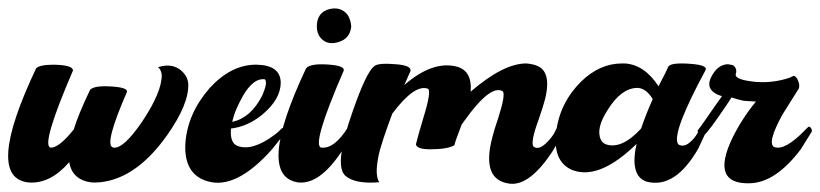

<svg xmlns="http://www.w3.org/2000/svg" viewBox="-30 -440 1978 463"><path d="M100 -284Q146 -283 146 -270Q68 -89 92 -84Q112 -83 148 -128Q158 -162 187 -223Q197 -235 245 -231Q279 -228 276 -218Q222 -94 241 -85Q243 -84 244 -84Q268 -81 313 -147Q361 -219 360 -260Q358 -273 351 -278Q389 -290 412 -265Q423 -253 424 -238Q426 -189 373 -114Q308 -22 232 -4Q211 1 191 0Q144 -6 137 -49Q91 4 39 0Q-68 -11 57 -275Q65 -284 100 -284Z M585 -284Q588 -284 589 -284Q646 -283 647 -241Q647 -201 603 -164Q568 -135 527 -130Q524 -95 543 -88Q578 -75 631 -114Q642 -122 648 -129Q652 -134 658 -129Q660 -125 658 -120Q658 -120 626 -80Q539 18 470 -3Q413 -20 417 -94Q422 -166 475 -227Q526 -283 585 -284ZM604 -249Q575 -249 548 -194Q535 -169 530 -146Q575 -156 602 -209Q617 -243 608 -249Q605 -249 604 -249Z M817 -376Q814 -346 784.5 -338Q755 -330 740 -353Q734 -363 734 -376Q734 -410 764 -418Q793 -425 809 -403Q816 -391 817 -376ZM799 -270Q720 -88 745 -84Q777 -81 809 -133Q816 -140 821 -131Q822 -127 821 -124Q821 -124 796 -78Q742 5 690 0Q585 -14 708 -275Q718 -288 766 -284Q801 -281 799 -270Z M1239 -287Q1254 -286 1266 -281Q1306 -264 1278 -179Q1275 -170 1269 -152Q1248 -95 1257 -86Q1260 -85 1261 -84Q1272 -81 1285 -93Q1298 -105 1306 -118L1313 -132Q1320 -140 1328 -132Q1331 -128 1330 -123Q1330 -123 1303 -76Q1248 8 1200 3Q1130 -5 1157 -108Q1161 -125 1172 -157Q1190 -214 1182 -220Q1153 -237 1090 -149Q1086 -143 1083 -139Q1066 -95 1066 -90Q1050 -80 1007 -80Q975 -80 973 -92Q978 -113 991 -156Q1011 -221 1002 -226Q970 -238 916 -166Q910 -150 905 -136Q900 -122 895 -107Q890 -92 886.5 -79.5Q883 -67 881 -54.5Q879 -42 878.5 -32.5Q878 -23 879.5 -14.5Q881 -6 885 0Q884 -1 877 0Q825 3 803 -16Q774 -41 821 -173Q853 -265 872 -280Q881 -289 926 -285Q962 -282 960 -269Q955 -258 945 -235Q1014 -295 1073 -279Q1109 -268 1105 -219Q1184 -287 1239 -287Z M1470 -287Q1474 -287 1477 -287Q1524 -284 1558 -232Q1565 -246 1576 -267Q1580 -275 1581 -278Q1585 -290 1636 -286Q1675 -283 1672 -272Q1592 -124 1604 -95Q1605 -92 1607 -91Q1619 -85 1632 -95.5Q1645 -106 1652 -119L1659 -132Q1669 -137 1674 -131Q1675 -128 1674 -125Q1674 -125 1654 -82Q1598 16 1529 -2Q1488 -16 1505 -93Q1415 -5 1350 -30Q1303 -50 1311 -120Q1319 -191 1371 -243Q1416 -287 1470 -287ZM1506 -228Q1468 -227 1436 -176Q1406 -130 1419 -103Q1423 -95 1431 -92Q1469 -79 1516 -130Q1527 -163 1544 -201Q1529 -226 1509 -228Q1508 -228 1506 -228Z M1725 -285Q1729 -285 1731 -284Q1741 -284 1745 -273Q1746 -268 1745 -264Q1739 -252 1768 -246Q1818 -236 1866 -250Q1877 -253 1883 -257Q1892 -257 1897 -238Q1898 -230 1896 -226Q1896 -226 1857 -164Q1818 -93 1838 -85Q1864 -77 1912 -127Q1915 -130 1917 -132Q1922 -138 1927 -129Q1929 -124 1926 -120Q1926 -120 1901 -80Q1840 1 1777 2Q1683 4 1736 -107Q1761 -157 1793 -195Q1793 -195 1763 -197Q1749 -200 1734 -205Q1732 -202 1723 -188Q1679 -123 1669 -115Q1663 -111 1653 -122Q1652 -124 1652 -125Q1659 -133 1696 -187Q1709 -205 1711 -208Q1705 -210 1700 -212Q1669 -227 1687 -258Q1701 -283 1723 -285Q1724 -285 1725 -285Z"/></svg>

Font: Sagha
Style: Regular
Weight: 400
Designer: MUHAMMAD YONI
Version: Version 001.000